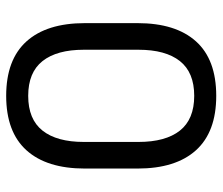

<svg xmlns="http://www.w3.org/2000/svg" viewBox="-68 -622 703 606"><g transform="rotate(90 283.0 -319.5)"><path d="M283 12Q169 12 111.2 -52Q53.5 -116 53.5 -236.5V-402.5Q53.5 -523 111 -587Q168.5 -651 283 -651Q397 -651 454.8 -587Q512.5 -523 512.5 -402.5V-236.5Q512.5 -116 454.8 -52Q397 12 283 12ZM283 -57.5Q357 -57.5 392.8 -102.8Q428.5 -148 428.5 -233V-405.5Q428.5 -491 392.8 -536.2Q357 -581.5 283 -581.5Q209 -581.5 173.2 -536.2Q137.5 -491 137.5 -405.5V-233Q137.5 -148 173.2 -102.8Q209 -57.5 283 -57.5Z"/></g></svg>

Font: Anek Tamil
Style: Regular
Weight: 400
Designer: Aadarsh Rajan (Tamil), Yesha Goshar (Latin)
Foundry: Ek Type
Version: Version 1.003